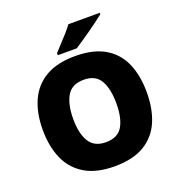

<svg xmlns="http://www.w3.org/2000/svg" viewBox="-162 -1061 1121 1204"><g transform="rotate(-20 398.5 -458.5)"><path d="M745 -358Q745 -247 709.5 -164.5Q674 -82 597.5 -36Q521 10 398 10Q278 10 201 -36Q124 -82 87.5 -165Q51 -248 51 -359Q51 -470 88 -552.5Q125 -635 202 -680Q279 -725 399 -725Q521 -725 597.5 -679.5Q674 -634 709.5 -551.5Q745 -469 745 -358ZM254 -358Q254 -261 287.5 -206Q321 -151 398 -151Q478 -151 510 -206Q542 -261 542 -358Q542 -455 510 -511Q478 -567 399 -567Q320 -567 287 -511Q254 -455 254 -358ZM638 -917Q620 -903 593 -882.5Q566 -862 535 -840.5Q504 -819 475.5 -799.5Q447 -780 427 -767H300V-781Q317 -800 341 -825.5Q365 -851 389 -878Q413 -905 429 -927H638Z"/></g></svg>

Font: Noto Sans Meetei Mayek Black
Style: Regular
Weight: 900
Designer: Monotype Design Team and Neelakash Kshetrimayum
Foundry: Monotype Imaging Inc.
Version: Version 2.002; ttfautohint (v1.8.4.7-5d5b)